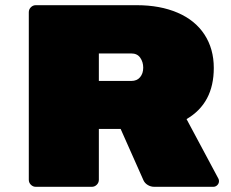

<svg xmlns="http://www.w3.org/2000/svg" viewBox="-20 -720 890 740"><path d="M824 -22Q824 -13 817.5 -6.5Q811 0 802 0H575Q561 0 549.5 -7Q538 -14 533 -25L445 -223H361V-27Q361 -16 353 -8Q345 0 334 0H118Q107 0 99 -8Q91 -16 91 -27V-673Q91 -684 99 -692Q107 -700 118 -700H507Q597 -700 664.5 -671Q732 -642 768 -587Q804 -532 804 -458Q804 -322 699 -261L822 -31Q824 -27 824 -22ZM486 -408Q508 -408 520 -422.5Q532 -437 532 -459Q532 -481 520.5 -497.5Q509 -514 486 -514H361V-408Z"/></svg>

Font: Rubik Mono One
Style: Regular
Weight: 400
Designer: Hubert and Fischer with Elvire Volk Leonovitch (Cyrillic Expansion: Cyreal)
Foundry: Hubert and Fischer with Elvire Volk Leonovitch
Version: Version 2.000